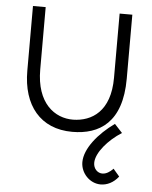

<svg xmlns="http://www.w3.org/2000/svg" viewBox="-55 -586 693 873"><g transform="rotate(5 292.0 -149.0)"><path d="M287.5 14.5C411.5 14.5 513.5 -48 513.5 -247.5V-540H455.5V-247C455.5 -93 371.5 -42.5 287 -41C202.5 -40 118 -101.5 118 -255V-540H60V-244.5C60 -87 141.5 14.5 287.5 14.5ZM345.5 147.5C345.5 197.5 387 241.5 437 241.5C466 241.5 495.5 227.5 518 198.5L489.5 165C475 181 457 191.5 440.5 191.5C418.5 191.5 399.5 173 399.5 146C399.5 100 452.5 38.5 513.5 0L478 -38.5C405 13.5 345.5 85.5 345.5 147.5Z"/></g></svg>

Font: Eudonet Light
Style: Regular
Weight: 300
Designer: Mikhail Sharanda
Foundry: Mikhail Sharanda
Version: Version 4.503;Glyphs 3.1.2 (3151)